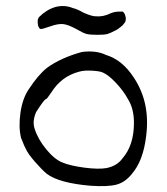

<svg xmlns="http://www.w3.org/2000/svg" viewBox="-20 -625 562 646"><path d="M255.9 -450.2Q303.7 -456.1 335.9 -440.4Q391.6 -423.8 430.7 -363.3Q486.3 -279.3 471.7 -167Q461.9 -84 423.8 -40Q401.4 -11.7 372.1 -3.9Q342.8 3.9 285.2 0Q179.7 -8.8 137.7 -40Q121.1 -53.7 97.7 -80.6Q74.2 -107.4 67.4 -123Q63.5 -128.9 50.8 -161.1Q42 -197.3 48.8 -245.6Q55.7 -293.9 77.1 -325.2Q108.4 -373 137.7 -396.5Q184.6 -430.7 255.9 -450.2ZM326.2 -380.9Q316.4 -385.7 289.6 -387.2Q262.7 -388.7 246.1 -383.8Q186.5 -368.2 152.3 -313.5Q137.7 -292 135.7 -292Q131.8 -292 120.6 -276.4Q109.4 -260.7 101.6 -248Q87.9 -216.8 96.7 -191.4Q107.4 -157.2 135.3 -123Q163.1 -88.9 190.4 -78.1Q215.8 -67.4 263.7 -61Q311.5 -54.7 338.9 -59.6Q375 -67.4 392.6 -92.8Q430.7 -136.7 430.7 -211.9Q430.7 -259.8 410.2 -292Q395.5 -319.3 370.1 -346.2Q344.7 -373 326.2 -380.9ZM167 -601.6Q197.3 -609.4 225.6 -597.7Q239.3 -594.7 261.7 -582Q289.1 -570.3 299.8 -570.3Q327.1 -567.4 351.6 -580.1Q366.2 -585.9 379.9 -585.9H393.6L398.4 -580.1Q403.3 -570.3 403.3 -561.5Q403.3 -558.6 402.8 -556.6Q402.3 -554.7 401.9 -552.7Q401.4 -550.8 400.4 -549.8Q399.4 -548.8 397 -545.4Q394.5 -542 392.6 -540Q388.7 -536.1 379.4 -529.3Q370.1 -522.5 368.2 -522.5Q351.6 -513.7 341.8 -510.7Q332 -507.8 308.6 -507.8Q283.2 -507.8 271.5 -510.7Q259.8 -513.7 238.3 -526.4Q210 -542 192.9 -543.9Q175.8 -545.9 148.4 -536.1Q123 -527.3 117.7 -527.3Q112.3 -527.3 108.4 -538.1Q103.5 -559.6 112.3 -568.4Q136.7 -592.8 167 -601.6Z"/></svg>

Font: JasonHandwriting2
Style: Regular
Weight: 400
Version: Version 1.05.10